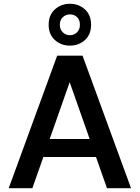

<svg xmlns="http://www.w3.org/2000/svg" viewBox="-20 -994 737 1014"><path d="M26 0 282 -700H416L672 0H545L348 -560L151 0ZM140 -165 172 -260H517L549 -165ZM349 -753Q303 -753 270 -782.5Q237 -812 237 -863Q237 -915 270 -944.5Q303 -974 349 -974Q396 -974 428.5 -944.5Q461 -915 461 -863Q461 -812 428.5 -782.5Q396 -753 349 -753ZM349 -808Q371 -808 386.5 -823Q402 -838 402 -863Q402 -889 387 -903.5Q372 -918 349 -918Q328 -918 312 -903.5Q296 -889 296 -863Q296 -838 312 -823Q328 -808 349 -808Z"/></svg>

Font: DM Sans 11pt SemiBold
Style: Regular
Weight: 600
Version: Version 4.004;gftools[0.9.30]